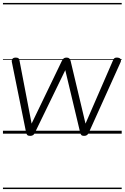

<svg xmlns="http://www.w3.org/2000/svg" viewBox="-20 -905 844 1300"><path d="M184 15Q170 15 164.5 9Q159 3 157 -7L60 -486Q58 -497 64 -506Q70 -515 87 -515Q99 -515 105 -510.5Q111 -506 112 -495L194 -68L400 -495Q406 -506 412.5 -510.5Q419 -515 431 -515Q443 -515 449 -509.5Q455 -504 458 -493L559 -68L745 -496Q749 -507 755.5 -511.5Q762 -516 774 -515Q791 -514 796.5 -505Q802 -496 796 -483L580 -4Q576 4 569 9.5Q562 15 549 15Q536 15 530.5 9Q525 3 523 -7L422 -430L215 -4Q212 4 204.5 9.5Q197 15 184 15ZM0 365H804V375H0ZM0 -20H804V0H0ZM0 -505H804V-500H0ZM0 -885H804V-875H0Z"/></svg>

Font: Playwrite GB J Guides
Style: Italic
Weight: 400
Italic angle: -7.01216°
Designer: Veronika Burian, José Scaglione
Foundry: TypeTogether
Version: Version 1.003